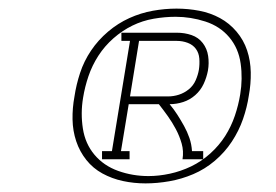

<svg xmlns="http://www.w3.org/2000/svg" viewBox="-20 -898 640 446"><path d="M217 -528V-547H240L282 -803H262V-822H391Q409 -822 425 -816.5Q441 -811 451 -798Q461 -785 463.5 -768Q466 -751 463 -734Q460 -718 453 -703Q446 -688 433.5 -677Q421 -666 405.5 -661Q390 -656 374 -656Q384 -644 392 -631.5Q400 -619 407.5 -605.5Q415 -592 420 -577.5Q425 -563 426 -547H452V-528H404Q407 -547 402 -564.5Q397 -582 388.5 -598Q380 -614 370 -628Q360 -642 349 -656H279L261 -547H281V-528ZM370 -674Q383 -674 395.5 -678Q408 -682 418.5 -690.5Q429 -699 434.5 -711.5Q440 -724 442 -736Q444 -749 443 -762Q442 -775 435 -784.5Q428 -794 416 -798.5Q404 -803 391 -803H303L282 -674ZM318 -472Q291 -472 265.5 -477.5Q240 -483 218 -495Q196 -507 180.5 -526.5Q165 -546 157 -570Q149 -594 148.5 -620.5Q148 -647 153 -674Q157 -701 166 -728.5Q175 -756 191.5 -780.5Q208 -805 231 -824.5Q254 -844 280.5 -856Q307 -868 335 -873Q363 -878 390 -878Q417 -878 443 -873Q469 -868 491 -856Q513 -844 529.5 -824.5Q546 -805 554 -781Q562 -757 562.5 -730Q563 -703 558 -676Q554 -649 544.5 -621.5Q535 -594 518.5 -569Q502 -544 479 -524.5Q456 -505 429 -493.5Q402 -482 373.5 -477Q345 -472 318 -472ZM325 -489Q349 -489 374.5 -494.5Q400 -500 424 -511.5Q448 -523 468.5 -541.5Q489 -560 503 -582Q517 -604 525.5 -629Q534 -654 538 -679Q544 -715 539 -750.5Q534 -786 512.5 -811.5Q491 -837 457 -848Q423 -859 388 -859Q363 -859 337 -854.5Q311 -850 287.5 -838.5Q264 -827 243.5 -809Q223 -791 208.5 -768.5Q194 -746 185.5 -721Q177 -696 173 -671Q167 -635 172.5 -599.5Q178 -564 199.5 -538.5Q221 -513 254.5 -501Q288 -489 325 -489Z"/></svg>

Font: Iosevka Curly Slab ThExObl
Style: Regular
Weight: 100
Width: 7
Italic angle: -9°
Monospace: yes
Designer: Belleve Invis
Foundry: Belleve Invis
Version: Version 11.1.0; ttfautohint (v1.8.3)